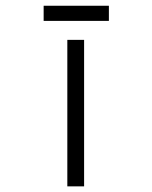

<svg xmlns="http://www.w3.org/2000/svg" viewBox="-20 -660 540 681"><path d="M218.8 1H278.3V-518.6H218.8ZM134.8 -639.6V-585.9H366.2V-639.6Z"/></svg>

Font: DotumChe
Style: Regular
Weight: 400
Monospace: yes
Version: Version 2.21